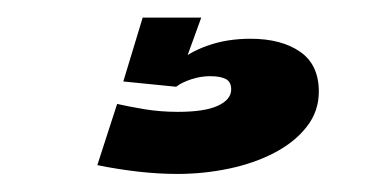

<svg xmlns="http://www.w3.org/2000/svg" viewBox="-20 -20 438 218"><path d="M181.5 177.5Q211 177.5 239.8 171.5Q268.5 165.5 291.5 153.5Q314.5 141.5 328.2 124Q342 106.5 342 84Q342 53.5 320.8 38.8Q299.5 24 264.5 24Q237.5 24 215.8 31.8Q194 39.5 183 50.5L180 78.5Q186.5 73.5 197.2 70Q208 66.5 218.5 66.5Q230.5 66.5 236.5 69.8Q242.5 73 242.5 81.5Q242.5 93 227.5 100Q212.5 107 182 107Q162 107 144 104Q126 101 113 98L90.5 167.5Q112.5 172 136.2 174.8Q160 177.5 181.5 177.5ZM180 78.5 208.5 0H142L120 72.5Z"/></svg>

Font: Anybody Thin
Style: Bold
Weight: 700
Version: Version 1.113;gftools[0.9.25]